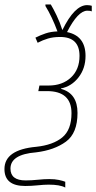

<svg xmlns="http://www.w3.org/2000/svg" viewBox="-76 -678 432 862"><path d="M217 164V138Q207 134 189 130Q171 126 145 126Q122 126 93.5 129Q65 132 39 132Q-29 132 -29 79Q-29 15 86 6Q168 -4 220 -42Q272 -80 272 -171Q272 -259 198 -279V-281Q245 -290 276.5 -330.5Q308 -371 308 -427Q308 -517 225 -534Q274 -630 316 -630Q330 -630 336 -627V-652Q333 -653 327.5 -654Q322 -655 315 -655Q259 -655 204 -543Q193 -578 178 -609Q163 -640 152 -658H128V-651Q157 -604 182 -537Q152 -536 128.5 -528Q105 -520 83 -509L93 -486Q116 -498 139.5 -505Q163 -512 194 -512Q281 -512 281 -427Q281 -366 242.5 -330Q204 -294 142 -294H101L96 -269H135Q245 -269 245 -170Q245 -95 203.5 -61Q162 -27 87 -19Q-56 -6 -56 81Q-56 157 37 157Q65 157 93.5 154Q122 151 143 151Q193 151 217 164Z"/></svg>

Font: Noto Sans UI SemiCondensed Thin
Style: Italic
Weight: 250
Width: 4
Italic angle: -12°
Designer: Monotype Design Team
Foundry: Monotype Imaging Inc.
Version: Version 1.901